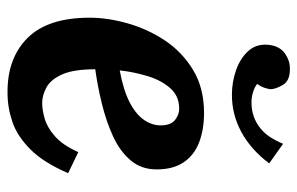

<svg xmlns="http://www.w3.org/2000/svg" viewBox="-160 -619 790 510"><g transform="rotate(90 235.0 -364.0)"><path d="M280 -511Q324 -511 358 -498Q392 -485 411 -457Q430 -429 430 -385Q430 -344 405.5 -315.5Q381 -287 341.5 -269Q302 -251 255 -239.5Q208 -228 164 -222Q164 -165 177.5 -134.5Q191 -104 212 -92.5Q233 -81 254 -81Q271 -81 294.5 -87.5Q318 -94 342 -115Q366 -136 384 -177L440 -150Q412 -85 377 -50Q342 -15 304 -2Q266 11 227 11Q135 12 81 -42Q27 -96 27 -207Q27 -255 42 -308Q57 -361 87.5 -407Q118 -453 166 -482Q214 -511 280 -511ZM269 -445Q235 -445 214 -421Q193 -397 182 -360.5Q171 -324 167 -287Q221 -297 253 -314Q285 -331 299.5 -353Q314 -375 313 -399Q312 -424 298 -434.5Q284 -445 269 -445ZM232 -585Q198 -585 166.5 -596Q135 -607 115.5 -628.5Q96 -650 99 -682Q102 -711 121 -725Q140 -739 161 -739Q194 -740 205.5 -720.5Q217 -701 217 -687Q216 -680 213 -671Q210 -662 203 -652Q212 -645 225 -641Q238 -637 252 -637Q291 -637 320 -660Q334 -671 344 -686.5Q354 -702 362 -721L414 -684Q377 -635 330.5 -610Q284 -585 232 -585Z"/></g></svg>

Font: Lora
Style: Italic
Weight: 400
Italic angle: -3°
Designer: Olga Karpushina, Alexei Vanyashin (Cyrillic)
Foundry: Cyreal
Version: Version 3.008